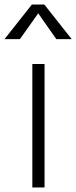

<svg xmlns="http://www.w3.org/2000/svg" viewBox="-43 -829 337 849"><path d="M0 0ZM100 -546H154V0H100ZM206 -656 126 -770 45 -656H-23L98 -809H153L274 -656Z"/></svg>

Font: Biryani ExtraLight
Style: Regular
Weight: 275
Designer: Dan Reynolds and Mathieu Reguer
Foundry: Dan Reynolds and Mathieu Reguer
Version: Version 1.004; ttfautohint (v1.1) -l 5 -r 5 -G 72 -x 0 -D la